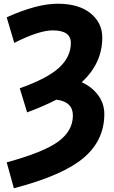

<svg xmlns="http://www.w3.org/2000/svg" viewBox="-20 -760 604 1020"><path d="M15.6 102.5Q212.9 48.8 290 -8.3Q367.2 -65.4 367.2 -146.5Q367.2 -219.7 279.3 -230.5Q211.9 -195.3 124 -163.1L85 -291Q231.4 -342.8 293.9 -400.4Q356.4 -458 356.4 -532.2Q356.4 -598.6 259.8 -598.6Q187.5 -598.6 55.7 -532.2L15.6 -668Q174.8 -740.2 286.6 -740.2Q398.4 -740.2 460.9 -689.5Q523.4 -638.7 523.4 -560.5Q523.4 -423.8 414.1 -323.2Q469.7 -297.9 502 -253.4Q534.2 -209 534.2 -154.3Q534.2 -14.6 424.3 78.6Q314.5 171.9 53.7 240.2Z"/></svg>

Font: GenEi M Gothic v2 Heavy
Style: Regular
Weight: 800
Version: Version 2.0